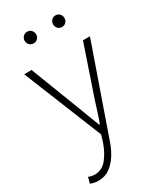

<svg xmlns="http://www.w3.org/2000/svg" viewBox="-241 -822 961 1145"><g transform="rotate(-30 239.5 -249.5)"><path d="M80 242Q65 242 51 239Q37 236 26 231L37 190Q45 194 56.5 196.5Q68 199 80 199Q130 199 163 158Q196 117 217 57L231 10L13 -530H64L193 -195Q206 -161 221 -121.5Q236 -82 250 -46H255Q268 -81 280.5 -121Q293 -161 304 -195L418 -530H466L257 68Q243 112 219 151.5Q195 191 161 216.5Q127 242 80 242ZM155 -661Q138 -661 126.5 -672.5Q115 -684 115 -701Q115 -717 126.5 -729Q138 -741 155 -741Q172 -741 183 -729Q194 -717 194 -701Q194 -684 183 -672.5Q172 -661 155 -661ZM350 -661Q333 -661 322 -672.5Q311 -684 311 -701Q311 -717 322 -729Q333 -741 350 -741Q367 -741 378 -729Q389 -717 389 -701Q389 -684 378 -672.5Q367 -661 350 -661Z"/></g></svg>

Font: Noto Sans TC Thin ExtraLight
Style: Regular
Weight: 250
Version: Version 2.004-H2;hotconv 1.0.118;makeotfexe 2.5.65603